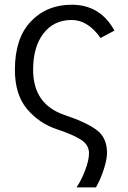

<svg xmlns="http://www.w3.org/2000/svg" viewBox="-20 -563 541 812"><path d="M43 -267.6Q43 -401.4 110.4 -472.2Q177.7 -543 283.2 -543Q404.3 -543 463.9 -433.6L405.3 -402.3Q351.6 -478.5 283.2 -478.5Q208 -478.5 164.1 -421.9Q120.1 -365.2 120.1 -267.6Q120.1 -122.1 252 -77.1Q347.7 -44.9 390.1 -12.2Q432.6 20.5 432.6 83Q432.6 111.3 418.9 153.3Q405.3 195.3 385.7 229.5H303.7Q324.2 199.2 340.3 156.7Q356.4 114.3 356.4 85Q356.4 49.8 323.2 28.3Q290 6.8 222.7 -15.6Q145.5 -41 94.2 -102.1Q43 -163.1 43 -267.6Z"/></svg>

Font: Gothic A1
Style: Regular
Weight: 400
Designer: HanYang I&C Co.,Ltd.
Foundry: HanYang I&C Co.,Ltd.
Version: Version 2.50